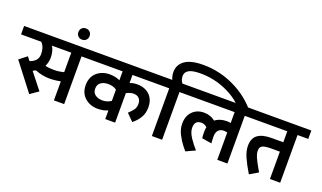

<svg xmlns="http://www.w3.org/2000/svg" viewBox="-112 -1334 3143 1872"><g transform="rotate(20 1460.0 -397.5)"><path d="M597.5 -495V0H491.2V-197.5Q431.2 -185 375 -185Q303.8 -185 226.2 -215Q210 -205 197.5 -200L328.8 -33.8L243.8 25L27.5 -256.2L106.2 -317.5L136.2 -278.8Q171.2 -288.8 195.6 -313.8Q220 -338.8 220 -382.5Q220 -452.5 180 -495H-30V-582.5H708.8V-495ZM291.2 -495Q320 -446.2 320 -380Q320 -333.8 298.8 -288.8Q331.2 -278.8 390 -278.8Q436.2 -278.8 491.2 -292.5V-495Z M487.5 -707.5Q487.5 -733.8 503.8 -750Q520 -766.2 545 -766.2Q571.2 -766.2 587.5 -750Q603.8 -733.8 603.8 -707.5Q603.8 -682.5 587.5 -666.2Q571.2 -650 545 -650Q520 -650 503.8 -666.2Q487.5 -682.5 487.5 -707.5Z M1126.2 -411.2Q1160 -425 1202.5 -425Q1281.2 -425 1330.6 -378.8Q1380 -332.5 1380 -248.8Q1380 -188.8 1353.1 -143.8Q1326.2 -98.8 1281.2 -62.5L1210 -133.8Q1243.8 -165 1260.6 -188.8Q1277.5 -212.5 1277.5 -250Q1277.5 -285 1257.5 -306.2Q1237.5 -327.5 1197.5 -327.5Q1168.8 -327.5 1126.2 -306.2V0H1023.8V-90Q978.8 -68.8 918.8 -68.8Q838.8 -68.8 785 -116.9Q731.2 -165 731.2 -246.2Q731.2 -330 784.4 -377.5Q837.5 -425 918.8 -425Q976.2 -425 1023.8 -402.5V-495H648.8V-582.5H1465V-495H1126.2ZM1023.8 -188.8V-305Q988.8 -331.2 936.2 -331.2Q890 -331.2 860 -310Q830 -288.8 830 -246.2Q830 -203.8 860 -182.5Q890 -161.2 936.2 -161.2Q983.8 -161.2 1023.8 -188.8Z M2326.2 -545H2201.2Q2131.2 -628.8 2006.9 -682.5Q1882.5 -736.2 1746.2 -736.2Q1661.2 -736.2 1625 -714.4Q1588.8 -692.5 1588.8 -653.8Q1588.8 -612.5 1612.5 -582.5H1721.2V-495H1613.8V0H1507.5V-495H1402.5V-582.5H1507.5Q1491.2 -617.5 1491.2 -660Q1491.2 -735 1553.1 -779.4Q1615 -823.8 1743.8 -823.8Q1913.8 -823.8 2068.1 -749.4Q2222.5 -675 2326.2 -545Z M2291.2 -495V0H2186.2V-283.8Q2161.2 -288.8 2150 -288.8Q2113.8 -288.8 2093.8 -266.2Q2073.8 -243.8 2073.8 -202.5Q2073.8 -168.8 2077.5 -131.2L1976.2 -147.5Q1972.5 -166.2 1972.5 -211.2Q1972.5 -241.2 1977.5 -262.5Q1950 -287.5 1921.2 -287.5Q1882.5 -287.5 1865.6 -268.1Q1848.8 -248.8 1848.8 -211.2Q1848.8 -165 1886.2 -109.4Q1923.8 -53.8 1960 -15L1866.2 28.8Q1866.2 32.5 1832.5 -10Q1798.8 -52.5 1771.2 -106.2Q1743.8 -160 1743.8 -215Q1743.8 -295 1790 -341.9Q1836.2 -388.8 1908.8 -388.8Q1976.2 -388.8 2026.2 -348.8Q2072.5 -386.2 2147.5 -386.2Q2165 -386.2 2186.2 -382.5V-495H1661.2V-582.5H2402.5V-495Z M2838.8 -495V0H2732.5V-283.8H2642.5Q2576.2 -283.8 2551.2 -270Q2526.2 -256.2 2526.2 -221.2Q2526.2 -187.5 2545.6 -145.6Q2565 -103.8 2585.6 -68.8Q2606.2 -33.8 2611.2 -23.8L2523.8 27.5Q2476.2 -51.2 2448.1 -113.8Q2420 -176.2 2420 -231.2Q2420 -310 2468.1 -345.6Q2516.2 -381.2 2611.2 -381.2H2732.5V-495H2342.5V-582.5H2950V-495Z"/></g></svg>

Font: Cambay
Style: Bold
Weight: 700
Designer: Pooja Saxena
Foundry: Pooja Saxena
Version: Version 1.096;PS 001.096;hotconv 1.0.70;makeotf.lib2.5.58329